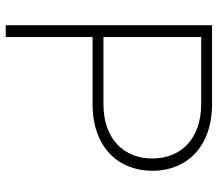

<svg xmlns="http://www.w3.org/2000/svg" viewBox="-65 -695 760 670"><g transform="rotate(90 315.0 -360.0)"><path d="M68 0H109V-303H343C494 -303 576 -393 576 -512C576 -630 494 -720 343 -720H68ZM109 -341V-682H343C466 -682 533 -610 533 -512C533 -413 466 -341 343 -341Z"/></g></svg>

Font: Aspekta 150
Style: Regular
Weight: 150
Designer: Ivo Dolenc
Version: Version 2.000